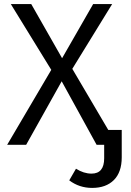

<svg xmlns="http://www.w3.org/2000/svg" viewBox="-20 -709 640 940"><path d="M576 -73V61Q576 134 537.5 172.5Q499 211 431 211Q368 211 319 174L352 117Q390 141 428 141Q490 141 490 66V0H453L282 -311L108 0H15L231 -367L33 -689H133L284 -424L436 -689H529L334 -372L510 -73Z"/></svg>

Font: Fira Mono
Style: Regular
Weight: 400
Designer: Carrois Corporate & Edenspiekermann AG
Foundry: Carrois Corporate GbR & Edenspiekermann AG
Version: Version 3.206;PS 003.206;hotconv 1.0.70;makeotf.lib2.5.58329